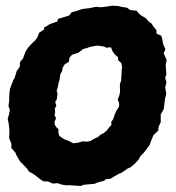

<svg xmlns="http://www.w3.org/2000/svg" viewBox="-20 -623 610 665"><path d="M259 21.2 222.6 18.6 208.8 18.8 194 16.4 179.8 11.4 162.6 12.8 145.4 5.2H130.8L117.2 -3.6L105.4 -13.2L94.8 -20.8L79.6 -29.2L74.2 -38.4L65 -48L49.2 -64.4L36.4 -86.4L33.4 -94.6L19.2 -110.2L19.4 -125.2L11.8 -143.6L12.2 -159.6L12.8 -170.4L9.8 -197L6.6 -212.2L10.2 -222.6L14.2 -241.4L9.4 -256L11.6 -272.4L12.4 -297.4L14.4 -314.8L26.2 -346L31 -354L37.8 -377L48 -390.6L49.8 -409L59.6 -420.2L68 -443L75.6 -455.8L88.8 -470.8L100.6 -482L108.8 -492.4L116.2 -510.4L133.2 -520.8L132.2 -527L152.8 -539.6L178.8 -548.8L181.2 -557.6L203.6 -564.4L219.4 -569.2L228.6 -581L240.8 -583.6L264.6 -591.6L273.4 -593L285.4 -594L314.2 -599.6L328.4 -597.8L348.4 -600L369.2 -603.4L390.4 -602L401.8 -599.2L419.6 -596.4L430.8 -588.4L453.2 -585.8L461.2 -576.4L468 -570L485.4 -559.8L493.4 -550L504.6 -541.6L512 -530.4L522 -518.8L521.6 -507L538.8 -499L542.6 -485L544.6 -471.2L553 -452.4L546.8 -437.8L553 -425.2L557.4 -413.8L553.8 -398.8L555.2 -379.8L556.2 -365.8L552 -353.2L556.6 -338.8L552.2 -320.4L555.8 -297.8L551.4 -280.8L549 -260.4L547.2 -245.6L536.6 -226.4L536.8 -199.6L529.4 -184.6L528 -170.4L511.4 -155L503.6 -135.6L498.2 -121.2L486.2 -104.6L476.6 -92.2L466.8 -82.8L459.6 -69.8L445.4 -54.6L432 -43.6L420.6 -38.4L402 -25.2L392 -21.2L372.8 -10.4L363.8 -4.4L343.2 -1.2L342 2.8L318 9L308.6 13.4L287.8 15.4L270.6 17ZM233.6 -126.8 249.4 -128.6 267.2 -133.6 279.6 -132.2 293.4 -134.8 306.4 -142.6 319.4 -148.4 327.6 -156.2 339 -162 351 -172.2 356.6 -180.6 366 -190.2 365.2 -200.6 372 -210.4 379.2 -231.4 384.2 -241.4 392.4 -253.6 392.8 -265.6 387.8 -278.2 394 -295 396 -307.6 395.4 -318.8 395.2 -331.8 399.6 -343.8 400.2 -356.4 400.8 -366 401.6 -382.2 403 -391.6 399.8 -404.8 389.2 -414.6 389 -424.6 378 -434 370.6 -444.2 364 -459.2 348 -457.8 341.2 -461.4 325.2 -464.4 313.4 -464.8 293 -460.8 280.6 -456.6 267.6 -453 258.2 -445.4 251.8 -440.6 239.2 -436.4 229.4 -433.2 220.8 -423.6 218.2 -408.4 204.8 -401 196.8 -388.4 195.4 -377.6 188.8 -365.6 186.2 -346.6 182.4 -334 180.2 -321 176.2 -309.2 179.2 -298.2 176.8 -279 171.2 -269.8 175.4 -256.4 169.8 -247.6 171.2 -233.8 168.8 -224.2 174.2 -213.4 169 -201.4 169.4 -191.8 174.6 -183 183 -175 181.6 -165.8 185.4 -152.4 195.8 -145.2 202.2 -140.8 216.4 -135.6Z"/></svg>

Font: Winky Rough
Style: Italic
Weight: 400
Italic angle: -8.97852°
Designer: Simon Atzbach
Foundry: typofactur
Version: Version 1.206